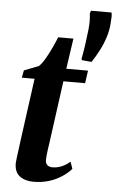

<svg xmlns="http://www.w3.org/2000/svg" viewBox="-57 -853 548 903"><g transform="rotate(5 217.0 -401.5)"><path d="M195.5 -183.5Q192.5 -163 190.2 -147Q188 -131 186.8 -118.8Q185.5 -106.5 185.5 -97Q185.5 -81 194.5 -73Q203.5 -65 218.5 -65Q242 -65 263.2 -74.2Q284.5 -83.5 301.5 -99L313 -66Q296.5 -46.5 270 -28.8Q243.5 -11 209.5 -0.2Q175.5 10.5 135 10.5Q95.5 10.5 70 -9Q44.5 -28.5 45.5 -71.5Q46 -76 46.8 -84Q47.5 -92 49.2 -105Q51 -118 53.5 -137Q56 -156 59.5 -183.5L99 -472.5H38.5L45.5 -507.5L114 -534Q128 -547 142.5 -572Q157 -597 170.2 -625.2Q183.5 -653.5 192.5 -676.5H264.5L243.5 -532.5H346L337.5 -472.5H235ZM359 -575 313 -579 311 -586Q317.5 -619.5 322.2 -652.8Q327 -686 331 -722.5Q334 -748 333.5 -767.8Q333 -787.5 331 -801.5L335.5 -814.5H432.5Q434.5 -805 434.5 -794.5Q434.5 -784 432.5 -762.5Q430.5 -730.5 420.2 -698Q410 -665.5 394 -634.5Q378 -603.5 359 -575Z"/></g></svg>

Font: Merriweather 72pt
Style: Bold Italic
Weight: 700
Italic angle: -7.8°
Version: Version 2.101